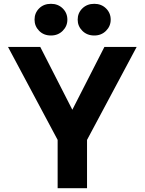

<svg xmlns="http://www.w3.org/2000/svg" viewBox="-20 -986 758 1006"><path d="M474 -800Q436 -800 411.5 -824.5Q387 -849 387 -883Q387 -918 411.5 -942Q436 -966 474 -966Q511 -966 535.5 -942Q560 -918 560 -883Q560 -849 535.5 -824.5Q511 -800 474 -800ZM247 -800Q209 -800 185 -824.5Q161 -849 161 -883Q161 -918 185 -942Q209 -966 247 -966Q284 -966 308.5 -942Q333 -918 333 -883Q333 -849 308.5 -824.5Q284 -800 247 -800ZM282 0V-253L22 -740H191L359 -411L527 -740H696L436 -253V0Z"/></svg>

Font: Be Vietnam Pro
Style: Bold
Weight: 700
Designer: Lam Bao, Tony Le, Vietanh Nguyen
Foundry: Yellow Type Foundry
Version: Version 1.002; ttfautohint (v1.8.3)